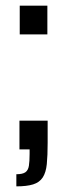

<svg xmlns="http://www.w3.org/2000/svg" viewBox="-20 -530 239 681"><path d="M38 131V88Q60 88 70 81Q80 74 82.5 58Q85 42 85 16V0H49V-102H149V-23Q149 22 146 52Q143 82 131.5 99.5Q120 117 97.5 124Q75 131 38 131ZM50 -408V-510H148V-408Z"/></svg>

Font: Saira ExtraCondensed SemiBold
Style: Regular
Weight: 600
Width: 2
Designer: Hector Gatti with collaboration of the Omnibus-Type team
Foundry: Omnibus-Type
Version: Version 1.101